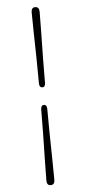

<svg xmlns="http://www.w3.org/2000/svg" viewBox="-62 -818 469 1009"><g transform="rotate(-5 172.5 -313.5)"><path d="M180.5 -383.5Q180.5 -360 165 -360Q148.5 -360 148.5 -383.5Q148.5 -447 147.2 -516.2Q146 -585.5 144.5 -649Q143 -712.5 143 -757Q143 -783 163.5 -783Q185 -783 185 -757Q185 -712.5 183.8 -649.2Q182.5 -586 181.5 -516.5Q180.5 -447 180.5 -383.5ZM148.5 -243.5Q148.5 -267 165 -267Q180.5 -267 180.5 -243.5Q180.5 -180 181.5 -110.5Q182.5 -41 183.8 22Q185 85 185 130Q185 156 163.5 156Q143 156 143 130Q143 85 144.5 21.8Q146 -41.5 147.2 -111Q148.5 -180.5 148.5 -243.5Z"/></g></svg>

Font: Fraunces 9pt S100 Thin
Style: Regular
Weight: 100
Version: Version 1.000; ttfautohint (v1.8.3)